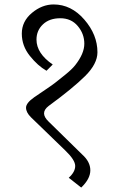

<svg xmlns="http://www.w3.org/2000/svg" viewBox="-20 -687 507 863"><path d="M349 7Q386 40 386 78.5Q386 117 345 156L289 112Q318 86 318 59Q318 32 273 -11L119 -160Q97 -182 97 -203Q97 -224 134 -250Q138 -253 174.5 -277.5Q211 -302 226 -313.5Q241 -325 272.5 -350.5Q304 -376 318 -394Q359 -446 359 -490.5Q359 -535 329.5 -570Q300 -605 251 -605Q202 -605 173 -577.5Q144 -550 144 -509Q144 -447 217 -397L189 -369Q150 -391 114 -436Q78 -481 78 -536Q78 -591 123.5 -629Q169 -667 221 -667Q300 -667 359 -599Q418 -531 418 -452Q418 -400 362.5 -345Q307 -290 199 -211Q178 -195 178 -177.5Q178 -160 199 -140Z"/></svg>

Font: Halant
Style: Regular
Weight: 400
Designer: Hitesh Malaviya (Devanagari), Satya Rajpurohit (Latin)
Foundry: Indian Type Foundry
Version: Version 1.101;PS 1.0;hotconv 1.0.78;makeotf.lib2.5.61930; tt